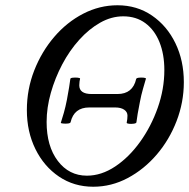

<svg xmlns="http://www.w3.org/2000/svg" viewBox="-20 -696 718 729"><path d="M334 13Q261 13 204 -25.5Q147 -64 114.5 -130Q82 -196 82 -278Q82 -357 110 -428.5Q138 -500 186 -556Q234 -612 296 -644Q358 -676 426 -676Q500 -676 557 -637Q614 -598 646 -532Q678 -466 678 -384Q678 -308 650.5 -236.5Q623 -165 575 -109Q527 -53 465 -20Q403 13 334 13ZM310 -29Q365 -29 417.5 -64Q470 -99 512 -157.5Q554 -216 579 -287Q604 -358 604 -430Q604 -490 585.5 -536Q567 -582 532 -608Q497 -634 448 -634Q403 -634 360.5 -610Q318 -586 281 -545Q244 -504 216.5 -452Q189 -400 173 -343.5Q157 -287 157 -233Q157 -141 199.5 -85Q242 -29 310 -29ZM211 -230Q216 -245 222.5 -268Q229 -291 234 -317Q239 -344 242.5 -365Q246 -386 247 -396Q247 -400 256.5 -401Q266 -402 275.5 -401Q285 -400 284 -397Q283 -393 282 -386.5Q281 -380 281 -372Q281 -339 328 -339H426Q484 -339 497 -396Q498 -400 507.5 -401Q517 -402 526 -401Q535 -400 534 -397Q530 -383 523 -359Q516 -335 511 -308Q501 -258 498 -232Q498 -228 488.5 -226.5Q479 -225 470 -226Q461 -227 461 -230Q464 -244 464 -257Q464 -271 451.5 -279.5Q439 -288 417 -288H319Q261 -288 248 -232Q247 -228 237.5 -227Q228 -226 219 -227Q210 -228 211 -230Z"/></svg>

Font: Junicode
Style: Italic
Weight: 400
Italic angle: -11°
Designer: Peter S. Baker
Version: Version 2.100; ttfautohint (v1.8.4)